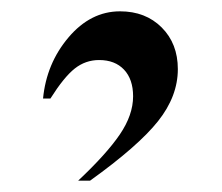

<svg xmlns="http://www.w3.org/2000/svg" viewBox="-20 -160 392 339"><path d="M139 159H118Q168 112 191.5 77.5Q215 43 215 10Q215 -20 199 -37Q183 -54 155 -54Q131 -54 112 -39Q93 -24 69 14H56Q62 -48 101 -94Q140 -140 192 -140Q237 -140 265.5 -111.5Q294 -83 294 -38Q294 10 259 54Q224 98 139 159Z"/></svg>

Font: Pochaevsk Unicode
Style: Normal
Weight: 400
Version: Version 1.1